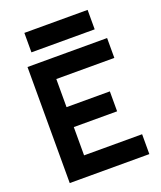

<svg xmlns="http://www.w3.org/2000/svg" viewBox="-158 -978 903 1078"><g transform="rotate(-20 293.0 -439.5)"><path d="M69.8 0H545.4V-118.7H198.7V-287.6H457.5V-406.7H198.7V-574.7H545.4V-693.4H69.8ZM118.7 -763.2H496.6V-879.4H118.7Z"/></g></svg>

Font: CaskaydiaCove Nerd Font
Style: Bold
Weight: 700
Designer: Aaron Bell
Foundry: Saja Typeworks
Version: Version 2111.1;Nerd Fonts 2.3.0